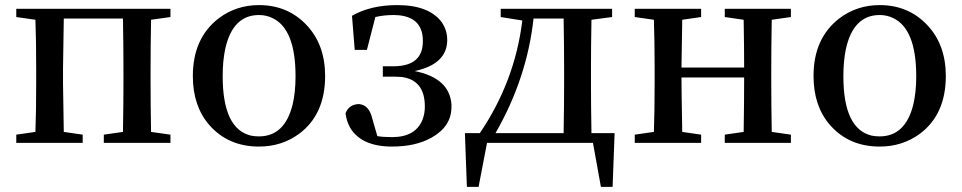

<svg xmlns="http://www.w3.org/2000/svg" viewBox="-20 -561 3779 754"><path d="M649.4 -494.1 573.2 -483.4Q571.3 -372.1 571.3 -293.9V-232.4Q571.3 -154.3 573.2 -43L649.4 -32.2V0H387.7V-32.2L462.9 -43Q464.8 -154.3 464.8 -232.4V-293.9Q464.8 -377 462.9 -488.3H230.5Q227.5 -321.3 227.5 -293.9V-232.4Q227.5 -208 230.5 -43L304.7 -32.2V0H43.9V-32.2L119.1 -43Q122.1 -127 122.1 -232.4V-293.9Q122.1 -400.4 119.1 -483.4L43.9 -494.1V-526.4H649.4Z M997.1 14.6Q876 14.6 801.8 -70.3Q737.3 -144.5 737.3 -262.7Q737.3 -410.2 837.9 -488.3Q907.2 -541 997.1 -541Q1110.4 -541 1184.6 -461.9Q1256.8 -384.8 1256.8 -262.7Q1256.8 -111.3 1154.3 -35.2Q1085.9 14.6 997.1 14.6ZM997.1 -25.4Q1097.7 -25.4 1128.9 -149.4Q1140.6 -198.2 1140.6 -261.7Q1140.6 -447.3 1049.8 -490.2Q1025.4 -502 997.1 -502Q893.6 -502 864.3 -368.2Q854.5 -321.3 854.5 -261.7Q854.5 -54.7 965.8 -28.3Q981.4 -25.4 997.1 -25.4Z M1373 -365.2 1362.3 -499Q1435.5 -541 1540 -541Q1665 -541 1714.8 -473.6Q1736.3 -442.4 1736.3 -404.3Q1736.3 -309.6 1609.4 -282.2Q1608.4 -282.2 1607.4 -282.2Q1745.1 -254.9 1752.9 -151.4Q1752.9 -145.5 1752.9 -140.6Q1752.9 -64.5 1674.8 -20.5Q1612.3 14.6 1519.5 14.6Q1400.4 14.6 1355.5 -58.6Q1340.8 -85 1336.9 -116.2Q1350.6 -151.4 1389.6 -152.3Q1429.7 -149.4 1442.4 -93.8L1461.9 -26.4Q1485.4 -22.5 1519.5 -22.5Q1612.3 -22.5 1639.6 -91.8Q1648.4 -115.2 1648.4 -142.6Q1648.4 -247.1 1556.6 -258.8Q1544.9 -259.8 1534.2 -259.8H1483.4V-300.8H1529.3Q1641.6 -302.7 1640.6 -400.4Q1640.6 -491.2 1546.9 -501Q1536.1 -502 1525.4 -502Q1488.3 -502 1454.1 -494.1L1420.9 -365.2Z M1925.8 -38.1H2193.4Q2195.3 -149.4 2195.3 -232.4V-293.9Q2195.3 -377 2193.4 -488.3H2075.2Q2049.8 -253.9 1925.8 -38.1ZM2302.7 -38.1H2393.6L2385.7 172.9H2339.8L2308.6 0H1892.6L1859.4 172.9H1813.5L1805.7 -38.1H1864.3Q2002 -241.2 2031.2 -480.5L1946.3 -494.1V-526.4H2383.8V-494.1L2302.7 -483.4Q2300.8 -372.1 2300.8 -293.9V-232.4Q2300.8 -149.4 2302.7 -38.1Z M3085.9 -494.1 3010.7 -483.4Q3008.8 -372.1 3008.8 -293.9V-232.4Q3008.8 -154.3 3010.7 -43L3085.9 -32.2V0H2826.2V-32.2L2900.4 -43Q2902.3 -154.3 2902.3 -256.8H2656.2Q2656.2 -208 2659.2 -43L2733.4 -32.2V0H2472.7V-32.2L2547.9 -43Q2550.8 -127 2550.8 -232.4V-293.9Q2550.8 -400.4 2547.9 -483.4L2472.7 -494.1V-526.4H2733.4V-494.1L2659.2 -483.4Q2656.2 -322.3 2656.2 -295.9H2902.3Q2902.3 -376 2900.4 -483.4L2826.2 -494.1V-526.4H3085.9Z M3434.6 14.6Q3313.5 14.6 3239.3 -70.3Q3174.8 -144.5 3174.8 -262.7Q3174.8 -410.2 3275.4 -488.3Q3344.7 -541 3434.6 -541Q3547.9 -541 3622.1 -461.9Q3694.3 -384.8 3694.3 -262.7Q3694.3 -111.3 3591.8 -35.2Q3523.4 14.6 3434.6 14.6ZM3434.6 -25.4Q3535.2 -25.4 3566.4 -149.4Q3578.1 -198.2 3578.1 -261.7Q3578.1 -447.3 3487.3 -490.2Q3462.9 -502 3434.6 -502Q3331.1 -502 3301.8 -368.2Q3292 -321.3 3292 -261.7Q3292 -54.7 3403.3 -28.3Q3418.9 -25.4 3434.6 -25.4Z"/></svg>

Font: GenYoMin JP SemiBold
Style: Regular
Weight: 600
Version: Version 1.001;PS 1;hotconv 16.6.51;makeotf.lib2.5.65220 DEVE